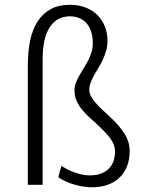

<svg xmlns="http://www.w3.org/2000/svg" viewBox="-20 -768 606 798"><path d="M157.2 0H95.7V-498Q95.7 -554.2 105.5 -600.3Q115.2 -646.5 136.5 -679.2Q157.7 -711.9 190.7 -730Q223.6 -748 270 -748Q308.6 -748 338.1 -735.8Q367.7 -723.6 387.2 -703.1Q406.7 -682.6 416.7 -655.5Q426.8 -628.4 426.8 -599.1Q426.8 -576.7 421.1 -557.1Q415.5 -537.6 407.2 -519.8Q398.9 -502 388.9 -485.8Q378.9 -469.7 370.6 -454.6Q362.3 -439.5 356.7 -424.6Q351.1 -409.7 351.1 -394.5Q351.1 -382.3 356.9 -370.1Q362.8 -357.9 373.8 -344.7Q384.8 -331.5 400.4 -316.4Q416 -301.3 435.5 -283.7Q475.1 -247.6 497.1 -213.1Q519 -178.7 519 -140.6Q519 -106 508.3 -77.9Q497.6 -49.8 477.3 -30.3Q457 -10.7 428 -0.2Q398.9 10.3 362.3 10.3Q340.8 10.3 319.8 6.3Q298.8 2.4 280.5 -3.4Q262.2 -9.3 247.3 -16.8Q232.4 -24.4 222.2 -31.7L235.4 -79.1Q243.2 -73.2 255.9 -66.4Q268.6 -59.6 284.2 -53.5Q299.8 -47.4 317.4 -43.2Q335 -39.1 353 -39.1Q380.9 -39.1 400.6 -46.9Q420.4 -54.7 433.3 -68.1Q446.3 -81.5 452.1 -99.6Q458 -117.7 458 -138.7Q458 -167.5 436.3 -195.6Q414.6 -223.6 372.6 -261.2Q351.6 -279.3 335.9 -295.4Q320.3 -311.5 310.1 -327.1Q299.8 -342.8 294.7 -358.9Q289.6 -375 289.6 -393.1Q289.6 -408.7 295.2 -423.6Q300.8 -438.5 309.3 -453.4Q317.9 -468.3 327.6 -483.9Q337.4 -499.5 345.9 -515.9Q354.5 -532.2 360.1 -550.3Q365.7 -568.4 365.7 -588.4Q365.7 -616.2 358.6 -637.2Q351.6 -658.2 338.9 -672.1Q326.2 -686 308.6 -693.1Q291 -700.2 270.5 -700.2Q216.3 -700.2 186.8 -654.8Q157.2 -609.4 157.2 -522.9Z"/></svg>

Font: Ufes Sans Light
Style: Regular
Weight: 200
Designer: Ricardo Esteves & Thais Bronze
Foundry: ProDesignUfes - Ricardo Esteves, Thais Bronze (This is a derivative work, based on Roboto family, by Christian Robertson
Version: Version 2.0